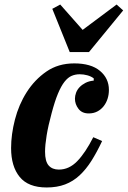

<svg xmlns="http://www.w3.org/2000/svg" viewBox="-20 -816 564 848"><path d="M186 12Q105 12 67 -34.5Q29 -81 29 -162Q29 -222 46 -288Q63 -354 98 -409Q133 -464 185 -500Q237 -536 308 -536Q382 -536 421.5 -503Q461 -470 461 -419Q461 -398 455 -379.5Q449 -361 437.5 -346.5Q426 -332 409.5 -323.5Q393 -315 372 -315Q342 -315 326.5 -335.5Q311 -356 311 -380Q311 -393 316 -406.5Q321 -420 331.5 -431Q342 -442 357.5 -450Q373 -458 394 -460V-470Q382 -479 365.5 -483.5Q349 -488 332 -488Q313 -488 296.5 -481Q280 -474 265 -455Q250 -436 236 -402.5Q222 -369 208 -316Q193 -261 186 -218Q179 -175 179 -146Q179 -103 195 -85Q211 -67 240 -67Q285 -67 321 -104Q357 -141 392 -210L431 -193Q408 -144 384 -106Q360 -68 331.5 -41.5Q303 -15 267.5 -1.5Q232 12 186 12ZM211 -777 246 -796 345 -684 495 -796 524 -770 373 -586H288Z"/></svg>

Font: IBM Plex Serif
Style: Bold Italic
Weight: 700
Italic angle: -14°
Designer: Mike Abbink, Paul van der Laan, Pieter van Rosmalen
Foundry: Bold Monday
Version: Version 3.001